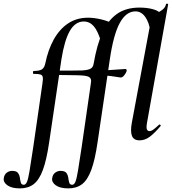

<svg xmlns="http://www.w3.org/2000/svg" viewBox="-145 -768 951 1063"><path d="M-35 275Q-80 275 -104 258Q-128 241 -124 218Q-121 198 -107.5 188Q-94 178 -78 178Q-54 178 -45.5 189.5Q-37 201 -35 216.5Q-33 232 -29.5 243.5Q-26 255 -13 255Q-3 255 4 239.5Q11 224 18.5 179Q26 134 39 47L90 -306Q94 -331 91.5 -342Q89 -353 77.5 -356Q66 -359 41 -359Q37 -359 37.5 -367Q38 -375 41 -375Q73 -375 87 -384Q101 -393 106 -418Q121 -492 152.5 -549Q184 -606 231.5 -638Q279 -670 343 -670Q376 -670 416 -660.5Q456 -651 481 -636L415 -535Q397 -597 374 -623Q351 -649 319 -649Q272 -649 242 -597.5Q212 -546 195 -439L127 21Q113 117 92.5 172.5Q72 228 41.5 251.5Q11 275 -35 275ZM358 -306Q361 -321 358 -329.5Q355 -338 346.5 -342.5Q338 -347 322 -349Q306 -351 275 -351.5Q244 -352 207 -352.5Q170 -353 136 -353L138 -377Q190 -377 237.5 -377Q285 -377 310 -378Q345 -380 358.5 -389Q372 -398 374 -418L388 -367ZM233 275Q188 275 164 258Q140 241 144 218Q147 198 160.5 188Q174 178 190 178Q214 178 222.5 189.5Q231 201 233 216.5Q235 232 238.5 243.5Q242 255 255 255Q265 255 272 239.5Q279 224 286.5 179Q294 134 307 47L358 -306Q362 -331 359.5 -342Q357 -353 345.5 -356Q334 -359 309 -359Q305 -359 305.5 -367Q306 -375 309 -375Q341 -375 355.5 -384Q370 -393 374 -418Q391 -518 421.5 -586.5Q452 -655 502 -690.5Q552 -726 627 -726Q665 -726 696 -718.5Q727 -711 741 -697L688 -591Q681 -644 659 -674.5Q637 -705 605 -705Q553 -705 518 -640.5Q483 -576 463 -439L395 21Q381 117 360.5 172.5Q340 228 309.5 251.5Q279 275 233 275ZM522 -339Q498 -343 468.5 -347Q439 -351 404 -351L406 -378Q441 -378 482.5 -381.5Q524 -385 549 -386Q554 -386 555.5 -382Q557 -378 556 -374Q554 -366 543.5 -352Q533 -338 522 -339ZM628 9Q595 9 585.5 -16Q576 -41 585 -89L697 -690Q707 -690 724 -696.5Q741 -703 756 -715.5Q771 -728 774 -745Q776 -749 781.5 -747.5Q787 -746 786 -744L669 -89Q664 -61 668.5 -51.5Q673 -42 682 -42Q693 -42 706 -52Q719 -62 735 -77Q738 -81 742.5 -77Q747 -73 743 -69Q712 -32 685 -11.5Q658 9 628 9Z"/></svg>

Font: Cormorant
Style: Bold Italic
Weight: 700
Italic angle: -10°
Designer: Christian Thalmann (Catharsis Fonts)
Foundry: Catharsis Fonts
Version: Version 4.000